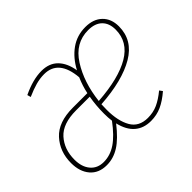

<svg xmlns="http://www.w3.org/2000/svg" viewBox="-120 -718 916 916"><g transform="rotate(-45 338.5 -259.5)"><path d="M361 -411Q390 -466 434 -497.5Q478 -529 535 -529Q589 -529 620 -499Q651 -469 651 -418Q651 -325 565.5 -274.5Q480 -224 329 -214Q328 -201 328 -177Q328 -102 354 -56.5Q380 -11 440 -11Q476 -11 506 -24.5Q536 -38 570 -66L581 -51Q545 -20 512 -5Q479 10 440 10Q391 10 359 -17.5Q327 -45 314 -100Q268 -41 227.5 -15.5Q187 10 142 10Q88 10 58 -25Q28 -60 28 -118Q28 -195 75.5 -247Q123 -299 221 -299H319Q327 -339 345 -380Q334 -509 237 -509Q209 -509 180 -501Q151 -493 115 -477L110 -495Q181 -529 239 -529Q291 -529 321.5 -498Q352 -467 361 -411ZM331 -234Q475 -244 552 -289.5Q629 -335 629 -418Q629 -461 604.5 -485Q580 -509 534 -509Q447 -509 395.5 -428.5Q344 -348 331 -234ZM223 -279Q133 -279 92 -233.5Q51 -188 51 -118Q51 -69 75.5 -40Q100 -11 142 -11Q186 -11 225.5 -37.5Q265 -64 309 -123Q306 -146 306 -174Q306 -227 315 -279Z"/></g></svg>

Font: Fira Sans Extra Condensed Thin
Style: Italic
Weight: 250
Width: 3
Italic angle: -8°
Designer: Carrois Corporate & Edenspiekermann AG
Foundry: Carrois Corporate GbR & Edenspiekermann AG
Version: Version 4.203